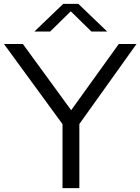

<svg xmlns="http://www.w3.org/2000/svg" viewBox="-34 -966 720 986"><path d="M287 0V-328.5L-13.5 -740H83.5L331.5 -400L576 -740H667L373.5 -329V0ZM142.5 -804 290.5 -946H368.5L516.5 -804H435.5L329.5 -908L223.5 -804Z"/></svg>

Font: Encode Sans Expanded Expanded
Style: Regular
Weight: 400
Width: 7
Designer: Multiple Designers
Foundry: Impallari Type
Version: Version 3.000; ttfautohint (v1.8.3) -l 8 -r 50 -G 200 -x 14 